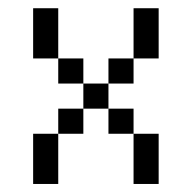

<svg xmlns="http://www.w3.org/2000/svg" viewBox="-20 -458 478 478"><path d="M62.5 -125H125V0H62.5ZM125 -187.5H187.5V-125H125ZM187.5 -250H250V-187.5H187.5ZM250 -312.5H312.5V-250H250ZM312.5 -437.5H375V-312.5H312.5ZM312.5 -125H375V0H312.5ZM250 -187.5H312.5V-125H250ZM125 -312.5H187.5V-250H125ZM62.5 -437.5H125V-312.5H62.5Z"/></svg>

Font: Pixel Operator
Style: Regular
Weight: 400
Designer: Jayvee Enaguas (HarvettFox96)
Version: 2016.04.25